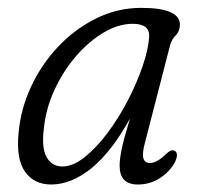

<svg xmlns="http://www.w3.org/2000/svg" viewBox="-20 -472 519 500"><path d="M358 -102.5Q350 -73.5 353.2 -60.5Q356.5 -47.5 370.5 -47.5Q388.5 -47.5 412.5 -71Q426 -84 434 -79.5Q446.5 -74 436 -50.5Q422.5 -25 396.5 -8.2Q370.5 8.5 339 8.5Q291.5 8.5 291.5 -40.5Q291.5 -57 296.5 -82Q301.5 -107 318.5 -163.5Q271 -77 218.5 -34.2Q166 8.5 113 8.5Q69 8.5 45.2 -24.8Q21.5 -58 28.5 -127Q34 -188.5 61 -246.5Q88 -304.5 131.8 -350.8Q175.5 -397 230.8 -424.2Q286 -451.5 348 -451.5Q450.5 -451.5 448.5 -406Q448 -390.5 437.8 -380.2Q427.5 -370 423 -354.5ZM94 -135Q88 -85.5 101.8 -62Q115.5 -38.5 142.5 -38.5Q170 -38.5 200.2 -62.5Q230.5 -86.5 259.8 -125.5Q289 -164.5 312.8 -210.2Q336.5 -256 351.5 -300Q366.5 -344 368.5 -377Q370 -410 325.5 -410Q288.5 -410 250 -387.2Q211.5 -364.5 178 -325.8Q144.5 -287 121.8 -237.8Q99 -188.5 94 -135Z"/></svg>

Font: Fraunces 72pt S100 Light
Style: Italic
Weight: 300
Italic angle: -16°
Version: Version 1.000; ttfautohint (v1.8.3)